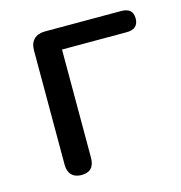

<svg xmlns="http://www.w3.org/2000/svg" viewBox="-81 -560 602 640"><g transform="rotate(-15 220.0 -240.0)"><path d="M124 7Q102 7 90 -5.5Q78 -18 78 -41V-435Q78 -460 91.5 -473.5Q105 -487 130 -487H392Q413 -487 423 -478Q433 -469 433 -451Q433 -433 423 -423.5Q413 -414 392 -414H169V-41Q169 7 124 7Z"/></g></svg>

Font: Nunito Medium
Style: Regular
Weight: 500
Designer: Vernon Adams
Foundry: Vernon Adams
Version: Version 3.601